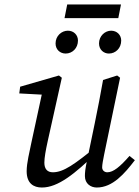

<svg xmlns="http://www.w3.org/2000/svg" viewBox="-20 -824 622 857"><path d="M167 13C239 13 314 -48 413 -144V-172C313 -91 264 -55 216 -55C192 -55 178 -69 178 -98C178 -120 184 -153 193 -194L256 -477L243 -487L70 -437L66 -407L178 -401L171 -423L120 -187C112 -147 99 -97 99 -60C99 -5 130 13 167 13ZM412 13C483 13 536 -49 582 -109L558 -128C516 -80 486 -55 459 -55C447 -55 436 -63 436 -77C436 -89 440 -110 445 -135L516 -477L503 -487L440 -467C429 -403 416 -338 403 -274L369 -110C360 -69 359 -52 359 -38C359 -4 385 13 412 13ZM273 -585C303 -585 328 -609 328 -643C328 -668 309 -687 283 -687C255 -687 228 -664 228 -630C228 -602 249 -585 273 -585ZM466 -585C496 -585 521 -609 521 -643C521 -668 502 -687 476 -687C449 -687 422 -664 422 -630C422 -602 443 -585 466 -585ZM268 -743H508L520 -804H280L268 -743Z"/></svg>

Font: Source Serif Variable
Style: Italic
Weight: 389
Italic angle: -12°
Designer: Frank Grießhammer
Foundry: Adobe Systems Incorporated
Version: Version 3.001;hotconv 1.0.111;makeotfexe 2.5.65597